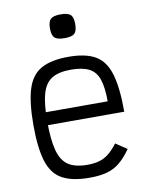

<svg xmlns="http://www.w3.org/2000/svg" viewBox="-94 -928 789 1010"><g transform="rotate(-10 300.0 -422.5)"><path d="M302.5 14Q210 14 156.5 -15.5Q103 -45 80.8 -116Q58.5 -187 58.5 -309Q58.5 -432 80.8 -502.5Q103 -573 156.5 -602.5Q210 -632 302.5 -632Q394 -632 446 -601.5Q498 -571 519.8 -497.5Q541.5 -424 541.5 -296.5H87.5V-365.5H465Q465 -440.5 450.2 -483.5Q435.5 -526.5 400 -544.8Q364.5 -563 302.5 -563Q238 -563 201.2 -540.5Q164.5 -518 149 -464.8Q133.5 -411.5 133.5 -318Q133.5 -218.5 149 -161Q164.5 -103.5 201.2 -79.2Q238 -55 302.5 -55Q339.5 -55 366.8 -63Q394 -71 417.2 -89.5Q440.5 -108 465 -140.5L525 -100.5Q494.5 -57 464 -32Q433.5 -7 395.2 3.5Q357 14 302.5 14ZM300 -732Q261.5 -732 247 -745.5Q232.5 -759 232.5 -795.5Q232.5 -832 247 -845.5Q261.5 -859 300 -859Q339 -859 353.2 -845.5Q367.5 -832 367.5 -795.5Q367.5 -759 353.2 -745.5Q339 -732 300 -732Z"/></g></svg>

Font: Victor Mono Thin
Style: Regular
Weight: 100
Monospace: yes
Designer: Rune Bjørnerås
Version: Version 1.561;gftools[0.9.30]